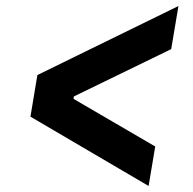

<svg xmlns="http://www.w3.org/2000/svg" viewBox="-20 -624 640 637"><path d="M81 -237 104 -375 572 -604 548 -461 225 -304 224 -296 495 -138 473 -7Z"/></svg>

Font: IBM Plex Mono
Style: Bold Italic
Weight: 700
Italic angle: -9°
Monospace: yes
Designer: Mike Abbink, Paul van der Laan, Pieter van Rosmalen
Foundry: Bold Monday
Version: Version 2.3